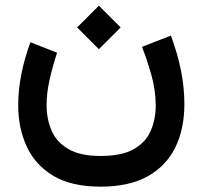

<svg xmlns="http://www.w3.org/2000/svg" viewBox="-20 -455 728 690"><path d="M335.4 -434.6 413.6 -356.4 335.4 -278.3 257.3 -356.4ZM341.8 105.5Q418.5 105.5 461.4 80.6Q504.4 55.7 522 14.4Q539.6 -26.9 539.6 -75.7Q539.6 -131.3 523.4 -187.7Q507.3 -244.1 490.2 -286.6L594.2 -327.1Q619.1 -259.8 630.9 -199.2Q642.6 -138.7 642.6 -80.6Q642.6 8.3 609.9 75Q577.1 141.6 510.5 178.7Q443.8 215.8 341.8 215.8Q236.3 215.8 171.1 176.5Q106 137.2 75.7 70.8Q45.4 4.4 45.4 -76.7Q45.4 -131.3 56.9 -189.2Q68.4 -247.1 89.4 -303.2L185.1 -265.6Q169.4 -217.8 158.4 -169.4Q147.5 -121.1 147.5 -77.6Q147.5 -27.3 165.3 14.2Q183.1 55.7 225.6 80.6Q268.1 105.5 341.8 105.5Z"/></svg>

Font: Vazirmatn UI NL Medium
Style: Regular
Weight: 500
Designer: Saber Rastikerdar
Foundry: Saber Rastikerdar
Version: Version 33.003